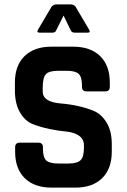

<svg xmlns="http://www.w3.org/2000/svg" viewBox="-20 -856 579 876"><path d="M49 -164V-184Q49 -205 70 -205H155Q176 -205 176 -184V-176Q176 -138 191 -124Q206 -110 246 -110H293Q332 -110 347.5 -125Q363 -140 363 -181V-193Q363 -222 339.5 -237.5Q316 -253 281 -256Q246 -259 205.5 -267.5Q165 -276 130 -289.5Q95 -303 71.5 -342.5Q48 -382 48 -444V-479Q48 -557 92 -600Q136 -643 214 -643H314Q393 -643 437 -600Q481 -557 481 -479V-460Q481 -439 460 -439H375Q354 -439 354 -460V-466Q354 -505 339 -519Q324 -533 284 -533H245Q204 -533 189.5 -517.5Q175 -502 175 -457V-438Q175 -391 257 -384Q342 -377 408 -350Q443 -335 466.5 -296.5Q490 -258 490 -198V-164Q490 -86 446 -43Q402 0 324 0H215Q137 0 93 -43Q49 -86 49 -164ZM380 -707H320Q307 -707 302 -719L270 -785L237 -719Q233 -707 220 -707H161Q146 -707 153 -720L215 -825Q223 -836 238 -836H302Q317 -836 325 -825L387 -720Q394 -707 380 -707Z"/></svg>

Font: Rajdhani
Style: Bold
Weight: 700
Designer: Satya Rajpurohit, Jyotish Sonowal
Foundry: Indian Type Foundry
Version: Version 1.201 February 1, 2022